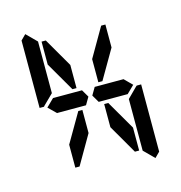

<svg xmlns="http://www.w3.org/2000/svg" viewBox="-128 -1070 1073 1139"><g transform="rotate(-15 408.0 -500.0)"><path d="M685 -485 690 -489H717V-76L686 -45L624 -107V-113V-218V-424ZM130 -515 126 -510H99V-924L130 -955L192 -893V-887V-782V-576ZM144 -500 192 -547V-546H328H369L396 -500L369 -454H212H209H192V-453ZM624 -546 671 -499 624 -453V-454H606H604H475H454H447L420 -500L447 -546H454H475H488ZM341 -567H316L212 -746V-887H238L341 -709ZM578 -887H604V-746L500 -567H475V-709ZM341 -291 238 -113H212V-254L316 -433H341ZM475 -433H500L604 -254V-113H578L475 -291Z"/></g></svg>

Font: DSEG14 Classic
Style: Regular
Weight: 400
Designer: Keshikan(Twitter:@keshinomi_88pro)
Version: Version 0.46